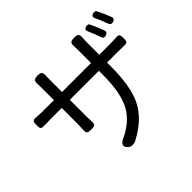

<svg xmlns="http://www.w3.org/2000/svg" viewBox="-182 -1018 1305 1305"><g transform="rotate(-45 470.5 -366.0)"><path d="M409 46Q390 45 379 34Q359 15 364 -1.5Q369 -18 396 -30Q506 -82 553 -165Q605 -258 605 -432V-473H326V-315Q326 -306 327 -287Q327 -271 327 -263Q329 -241 320 -233Q312 -227 287 -227Q262 -227 254 -233Q244 -240 246 -262Q248 -294 248 -315V-473H142Q129 -473 103 -472Q83 -472 74 -472Q54 -471 49 -480Q44 -487 44 -510Q44 -536 50 -544Q57 -554 80 -551Q107 -548 142 -548H248V-673Q248 -694 247 -703Q245 -727 254 -736Q263 -745 288 -745Q312 -745 320 -737Q328 -729 327 -707Q326 -697 326 -674V-548H465H605V-670Q605 -679 604 -695Q604 -708 604 -714Q602 -736 612 -744Q620 -751 645 -751Q670 -751 678 -744Q688 -736 686 -714Q684 -690 684 -670V-548H791Q816 -548 846 -550Q868 -553 875 -544Q881 -536 881 -511Q881 -487 876 -480Q870 -471 850 -472Q834 -473 792 -473H684V-439Q684 -248 635 -145Q581 -33 442 39Q426 47 409 46ZM778 -623Q766 -655 760 -672Q756 -684 746 -705Q743 -713 741 -717Q730 -739 756 -747Q778 -753 785 -737Q802 -701 826 -640Q834 -619 810 -610Q786 -601 778 -623ZM877 -654Q876 -657 873 -664Q864 -690 858 -703Q852 -717 840 -743L839 -746Q827 -768 853 -776Q875 -783 882 -767Q904 -726 925 -670Q933 -648 909 -640Q886 -632 877 -654Z"/></g></svg>

Font: GenSenRounded JP R
Style: Regular
Weight: 400
Version: Version 1.501;PS 1;hotconv 16.6.51;makeotf.lib2.5.65220